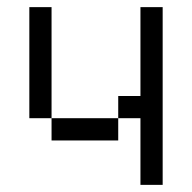

<svg xmlns="http://www.w3.org/2000/svg" viewBox="-20 -520 540 540"><path d="M375 -187.5V0H437.5Q437.5 0 437.5 -500H375Q375 -500 375 -250H312.5V-187.5H125V-125H312.5V-187.5ZM125 -187.5V-500H62.5V-187.5Z"/></svg>

Font: BFUnifontExMono
Style: Regular
Weight: 500
Version: Version 15.0.06